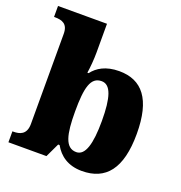

<svg xmlns="http://www.w3.org/2000/svg" viewBox="-137 -878 949 1006"><g transform="rotate(20 337.5 -375.0)"><path d="M428 10C561 10 633 -76 633 -271C633 -464 563 -549 435 -549C360 -549 314 -520 287 -484H280C285 -516 289 -562 289 -599V-760H16V-699H20C62 -699 94 -688 94 -633V-130C94 -70 55 -61 22 -61H16V0H228L265 -78H273C302 -26 351 10 428 10ZM367 -73C305 -73 289 -144 289 -271C289 -404 305 -468 366 -468C417 -468 438 -403 438 -272C438 -144 417 -73 367 -73Z"/></g></svg>

Font: Noto Serif Lao Black
Style: Regular
Weight: 900
Designer: Monotype Design Team
Foundry: Monotype Imaging Inc.
Version: Version 2.003